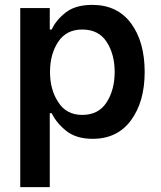

<svg xmlns="http://www.w3.org/2000/svg" viewBox="-20 -561 661 787"><path d="M63 -528H184V-440H192Q209 -478 249 -509.5Q289 -541 358 -541Q461 -541 517 -465.5Q573 -390 573 -266Q573 -144 517 -68Q461 8 360 8Q292 8 251.5 -24.5Q211 -57 192 -97H184V206H63ZM219 -142Q252 -90 317 -90Q384 -90 417 -141.5Q450 -193 450 -266Q450 -339 417 -389.5Q384 -440 317 -440Q252 -440 218.5 -389.5Q185 -339 185 -266Q185 -193 219 -142Z"/></svg>

Font: Lopes Sans SemiBold
Style: Regular
Weight: 600
Designer: Gabriel Lam, Diego Maldonado
Foundry: TypeRant, Foresti Design
Version: Version 4.000